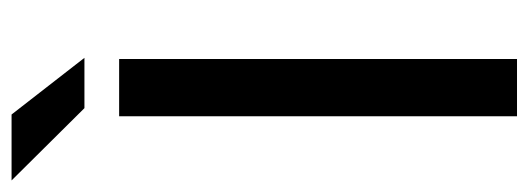

<svg xmlns="http://www.w3.org/2000/svg" viewBox="-340 -603 914 332"><g transform="rotate(-90 117.0 -437.0)"><path d="M82 -688H181V0H82ZM85 -874 183 -748H96L-29 -874Z"/></g></svg>

Font: Roundo Medium
Style: Regular
Weight: 500
Designer: Namrata Goyal (Gurmukhi), Shiva Nallaperumal (Latin)
Foundry: Indian Type Foundry
Version: Version 1.000;PS 1.0;hotconv 1.0.88;makeotf.lib2.5.647800